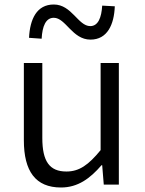

<svg xmlns="http://www.w3.org/2000/svg" viewBox="-20 -820 642 853"><path d="M251 13C326 13 380 -27 431 -86H434L441 0H508V-540H427V-153C373 -87 332 -58 275 -58C200 -58 168 -103 168 -207V-540H86V-197C86 -59 138 13 251 13ZM382 -644C457 -644 487 -711 490 -792L434 -795C431 -742 416 -704 381 -704C327 -704 299 -800 219 -800C143 -800 113 -735 109 -652L165 -648C168 -703 183 -741 219 -741C272 -741 301 -644 382 -644Z"/></svg>

Font: Noto Sans HK DemiLight
Style: Regular
Weight: 350
Designer: Ryoko NISHIZUKA 西塚涼子 (kana, bopomofo & ideographs); Paul D. Hunt (Latin, Greek & Cyrillic); Sandoll Communications 산돌커뮤니
Foundry: Adobe
Version: Version 2.004;hotconv 1.0.118;makeotfexe 2.5.65603